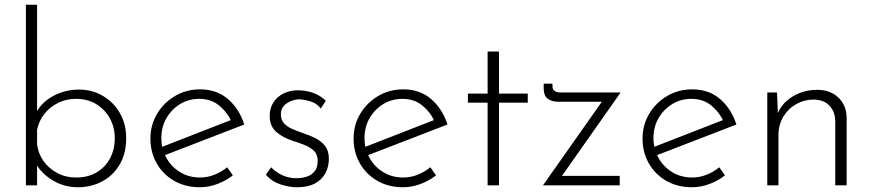

<svg xmlns="http://www.w3.org/2000/svg" viewBox="-20 -780 3672 808"><path d="M308 8Q248 8 198.5 -23Q149 -54 126 -101L136 -128V0H89V-760H136V-276L130 -302Q153 -348 203 -375.5Q253 -403 313 -403Q368 -403 413 -376.5Q458 -350 484.5 -304Q511 -258 511 -199Q511 -133 483 -86.5Q455 -40 409 -16Q363 8 308 8ZM300 -33Q350 -33 386.5 -54.5Q423 -76 443 -113.5Q463 -151 463 -199Q463 -244 442.5 -281.5Q422 -319 385.5 -341.5Q349 -364 300 -364Q259 -364 224.5 -347Q190 -330 167 -301Q144 -272 136 -234V-173Q140 -136 162 -104Q184 -72 220 -52.5Q256 -33 300 -33Z M821 8Q760 8 713 -19Q666 -46 639.5 -92.5Q613 -139 613 -197Q613 -254 641 -301Q669 -348 716.5 -376Q764 -404 822 -404Q892 -404 939.5 -363Q987 -322 1008 -256L666 -124L652 -158L965 -280L955 -266Q938 -306 903.5 -335Q869 -364 819 -364Q774 -364 738 -342Q702 -320 680.5 -283Q659 -246 659 -199Q659 -155 679.5 -117Q700 -79 737 -56Q774 -33 822 -33Q854 -33 883.5 -45Q913 -57 936 -76L960 -42Q932 -20 895.5 -6Q859 8 821 8Z M1230 8Q1196 8 1159 -4.5Q1122 -17 1099 -45L1121 -76Q1141 -55 1168.5 -42.5Q1196 -30 1227 -30Q1250 -30 1270.5 -36.5Q1291 -43 1304 -59Q1317 -75 1317 -102Q1317 -130 1301.5 -145Q1286 -160 1262.5 -169.5Q1239 -179 1213 -187Q1170 -201 1142.5 -225Q1115 -249 1115 -293Q1115 -325 1130.5 -349Q1146 -373 1173 -386.5Q1200 -400 1234 -400Q1265 -400 1295.5 -390Q1326 -380 1351 -356L1330 -323Q1314 -345 1287.5 -353Q1261 -361 1241 -362Q1224 -362 1205.5 -355Q1187 -348 1174.5 -334.5Q1162 -321 1162 -299Q1162 -276 1175 -261.5Q1188 -247 1208.5 -238Q1229 -229 1251 -221Q1280 -212 1305.5 -199.5Q1331 -187 1347.5 -166.5Q1364 -146 1364 -112Q1364 -78 1349 -50.5Q1334 -23 1304.5 -7.5Q1275 8 1230 8Z M1676 8Q1615 8 1568 -19Q1521 -46 1494.5 -92.5Q1468 -139 1468 -197Q1468 -254 1496 -301Q1524 -348 1571.5 -376Q1619 -404 1677 -404Q1747 -404 1794.5 -363Q1842 -322 1863 -256L1521 -124L1507 -158L1820 -280L1810 -266Q1793 -306 1758.5 -335Q1724 -364 1674 -364Q1629 -364 1593 -342Q1557 -320 1535.5 -283Q1514 -246 1514 -199Q1514 -155 1534.5 -117Q1555 -79 1592 -56Q1629 -33 1677 -33Q1709 -33 1738.5 -45Q1768 -57 1791 -76L1815 -42Q1787 -20 1750.5 -6Q1714 8 1676 8Z M2032 -563H2080V-386H2201V-348H2080V0H2032V-348H1949V-386H2032Z M2328 -352Q2302 -352 2285 -364.5Q2268 -377 2268 -409V-428H2305V-416Q2305 -404 2313.5 -397.5Q2322 -391 2339 -391H2592L2338 -30L2328 -40H2588V0H2265L2522 -365L2532 -352Z M2892 8Q2831 8 2784 -19Q2737 -46 2710.5 -92.5Q2684 -139 2684 -197Q2684 -254 2712 -301Q2740 -348 2787.5 -376Q2835 -404 2893 -404Q2963 -404 3010.5 -363Q3058 -322 3079 -256L2737 -124L2723 -158L3036 -280L3026 -266Q3009 -306 2974.5 -335Q2940 -364 2890 -364Q2845 -364 2809 -342Q2773 -320 2751.5 -283Q2730 -246 2730 -199Q2730 -155 2750.5 -117Q2771 -79 2808 -56Q2845 -33 2893 -33Q2925 -33 2954.5 -45Q2984 -57 3007 -76L3031 -42Q3003 -20 2966.5 -6Q2930 8 2892 8Z M3250 -391 3255 -268 3249 -292Q3266 -343 3313.5 -372.5Q3361 -402 3419 -402Q3474 -402 3508 -369.5Q3542 -337 3543 -285V0H3495V-272Q3494 -310 3471 -335Q3448 -360 3404 -361Q3365 -361 3331 -342Q3297 -323 3276.5 -289Q3256 -255 3256 -210V0H3209V-391Z"/></svg>

Font: Josefin Sans Thin Light
Style: Regular
Weight: 300
Version: Version 2.000